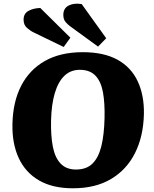

<svg xmlns="http://www.w3.org/2000/svg" viewBox="-20 -998 830 1034"><path d="M47 -328Q49 -448 93.5 -535Q138 -622 221.5 -669.5Q305 -717 426 -717Q539 -717 612.5 -676.5Q686 -636 721.5 -560.5Q757 -485 755 -383Q752 -263 707 -173.5Q662 -84 578 -34Q494 16 373 16Q263 16 190 -26.5Q117 -69 81 -146.5Q45 -224 47 -328ZM255 -350Q253 -268 264.5 -208.5Q276 -149 306.5 -117Q337 -85 389 -85Q446 -85 478.5 -117.5Q511 -150 526 -211.5Q541 -273 543 -362Q545 -443 534.5 -501Q524 -559 494 -590.5Q464 -622 410 -622Q360 -622 326.5 -589.5Q293 -557 275 -496Q257 -435 255 -350ZM357 -857Q347 -864 334 -878.5Q321 -893 321 -918Q321 -953 349.5 -968Q378 -983 420 -976L552 -792L508 -747ZM162 -823Q143 -832 125 -848Q107 -864 107 -892Q107 -925 133.5 -939.5Q160 -954 197 -955L359 -795L323 -745Z"/></svg>

Font: Literata ExtraBold
Style: Italic
Weight: 800
Italic angle: -2°
Designer: Latin by Veronika Burian and Jose Scaglione. Greek by Irene Vlachou. Cyrillic by Vera Evstafieva
Foundry: TypeTogether
Version: Version 3.002